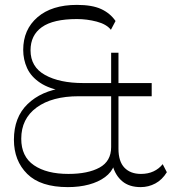

<svg xmlns="http://www.w3.org/2000/svg" viewBox="-20 -758 717 786"><path d="M258 8Q146 8 91.5 -46Q37 -100 37 -186Q37 -278 93 -332Q149 -386 241 -398L244 -384Q182 -394 144.5 -419Q107 -444 91 -479Q75 -514 75 -554Q75 -637 133.5 -687.5Q192 -738 295 -738Q357 -738 394 -721Q431 -704 453 -672L434 -636Q416 -659 376 -669.5Q336 -680 295 -680Q198 -680 151.5 -647Q105 -614 105 -552Q105 -484 164.5 -451Q224 -418 321 -418H601V-364H302Q193 -364 130 -318Q67 -272 67 -190Q67 -117 119 -81.5Q171 -46 260 -46Q340 -46 387.5 -72Q435 -98 435 -156V-542H465V-149Q465 -97 489.5 -71.5Q514 -46 557 -46Q586 -46 608.5 -56.5Q631 -67 646 -86L663 -53Q644 -22 616 -7Q588 8 556 8Q509 8 480.5 -16Q452 -40 441 -81H447Q437 -53 410 -33Q383 -13 344 -2.5Q305 8 258 8Z"/></svg>

Font: Savate ExtraLight
Style: Regular
Weight: 200
Designer: Max Esnée
Foundry: Plomb Type
Version: Version 2.000